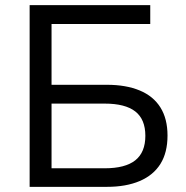

<svg xmlns="http://www.w3.org/2000/svg" viewBox="-20 -725 720 745"><path d="M95 0V-705H563V-632H180V-396H395Q469 -396 522 -374Q575 -352 602.5 -308Q630 -264 630 -199Q630 -133 602.5 -89Q575 -45 522 -22.5Q469 0 395 0ZM180 -72H386Q466 -72 505 -103Q544 -134 544 -198Q544 -262 505 -292.5Q466 -323 386 -323H180Z"/></svg>

Font: Nunito Sans 10pt
Style: Regular
Weight: 400
Designer: Vernon Adams
Foundry: Vernon Adams
Version: Version 3.101;gftools[0.9.27]